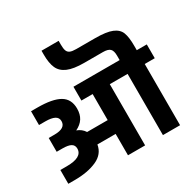

<svg xmlns="http://www.w3.org/2000/svg" viewBox="-215 -1268 1507 1494"><g transform="rotate(-30 538.0 -520.5)"><path d="M1076 -550H986V0H832V-550H672V0H518V-192H354Q341 -112 260.5 -76Q180 -40 63 -40H5V-164H63Q203 -164 203 -243Q203 -273 179 -287Q155 -301 102 -301H51V-425H103Q203 -425 203 -489Q203 -521 175 -535.5Q147 -550 93 -550H36V-674H93Q228 -674 292.5 -636.5Q357 -599 357 -513Q357 -462 334.5 -426.5Q312 -391 266 -369Q310 -353 333 -316H518V-550H417V-674H832V-714Q832 -758 814 -775.5Q796 -793 750 -793H583Q488 -793 435.5 -815.5Q383 -838 362.5 -883.5Q342 -929 342 -1006V-1041H496V-1006Q496 -971 503 -952Q510 -933 528.5 -925Q547 -917 583 -917H750Q853 -917 903.5 -896Q954 -875 970 -833Q986 -791 986 -714V-674H1076Z"/></g></svg>

Font: Biryani Heavy
Style: Regular
Weight: 900
Designer: Dan Reynolds and Mathieu Réguer
Foundry: Dan Reynolds and Mathieu Réguer
Version: Version 1.003; ttfautohint (v1.1) -l 5 -r 5 -G 72 -x 0 -D la